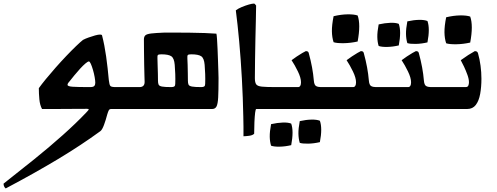

<svg xmlns="http://www.w3.org/2000/svg" viewBox="-158 -612 2791 1078"><path d="M377 -147Q377 -159 373.5 -179Q370 -199 364 -219.5Q358 -240 352 -253.5Q346 -267 341 -267Q335 -267 321.5 -255.5Q308 -244 291.5 -226Q275 -208 259.5 -189Q244 -170 233 -156Q225 -147 223 -143Q221 -139 221 -136Q221 -127 249.5 -125Q278 -123 348 -123Q366 -123 371.5 -129.5Q377 -136 377 -147ZM453 -162Q456 -135 462 -129Q468 -123 492 -123H562V0H466Q457 0 453 7Q449 14 444 31Q436 62 426 89Q416 116 406 124Q298 203 166.5 282Q35 361 -126 446Q-138 436 -138 419Q-50 350 35 281.5Q120 213 194.5 146.5Q269 80 327 19Q340 6 340 2Q340 -1 330 -1Q270 -1 229.5 -0.5Q189 0 154.5 0Q120 0 78 0Q66 -22 63 -54.5Q60 -87 60 -117Q75 -138 99.5 -168Q124 -198 154 -232Q184 -266 214 -297.5Q244 -329 269 -353Q294 -377 308 -388Q321 -395 339.5 -401.5Q358 -408 375.5 -413Q393 -418 404 -418Q414 -418 415 -413Q429 -359 438 -294.5Q447 -230 453 -162Z M522 0V-123H625Q654 -123 654 -152Q654 -159 653 -186Q652 -213 651.5 -249.5Q651 -286 650.5 -323.5Q650 -361 650 -390Q650 -406 658 -413.5Q666 -421 690.5 -424Q715 -427 765 -429Q771 -429 786 -429Q801 -429 822 -429Q860 -429 906 -428.5Q952 -428 993 -426.5Q1034 -425 1057 -423Q1059 -416 1060.5 -392.5Q1062 -369 1063.5 -337Q1065 -305 1066 -271.5Q1067 -238 1068 -211.5Q1069 -185 1069 -174Q1069 -103 1067 -65.5Q1065 -28 1057.5 -14Q1050 0 1033 0ZM804 -123Q816 -123 821 -127Q826 -131 826 -142Q827 -169 826 -196.5Q825 -224 823 -248Q820 -285 804 -296Q788 -307 748 -307Q732 -307 728.5 -303Q725 -299 726 -284Q726 -271 727 -246.5Q728 -222 728.5 -197.5Q729 -173 729 -159Q729 -145 732.5 -137Q736 -129 751.5 -126Q767 -123 804 -123ZM972 -123Q984 -123 989 -127Q994 -131 994 -142Q995 -169 994 -196.5Q993 -224 991 -248Q988 -285 972 -296Q956 -307 916 -307Q900 -307 896.5 -303Q893 -299 894 -284Q895 -272 895.5 -248Q896 -224 896.5 -199Q897 -174 897 -159Q897 -145 900.5 -137Q904 -129 920 -126Q936 -123 972 -123Z M1166 -554Q1179 -564 1199.5 -572.5Q1220 -581 1239 -586.5Q1258 -592 1269 -592Q1272 -592 1280 -581Q1280 -547 1278.5 -497.5Q1277 -448 1276 -391.5Q1275 -335 1274 -278Q1273 -221 1273 -173Q1273 -149 1280.5 -138.5Q1288 -128 1313 -125.5Q1338 -123 1391 -123V0H1281Q1277 0 1274.5 20.5Q1272 41 1270.5 73Q1269 105 1269 139Q1260 148 1240 150.5Q1220 153 1209 153Q1209 127 1209 99Q1209 71 1208 42Q1206 -63 1200 -171.5Q1194 -280 1185 -379Q1176 -478 1166 -554Z M1643 -123H1699V0H1350V-123H1515Q1532 -123 1532 -150Q1532 -175 1514.5 -211Q1497 -247 1479 -274Q1492 -284 1508.5 -295Q1525 -306 1539.5 -314.5Q1554 -323 1559 -325Q1568 -325 1571.5 -321.5Q1575 -318 1576 -312Q1587 -272 1594 -234Q1601 -196 1604 -160Q1606 -135 1616.5 -129Q1627 -123 1643 -123ZM1364 206Q1357 184 1356.5 155.5Q1356 127 1364 85Q1400 77 1430 76Q1460 75 1477 82Q1492 124 1477 203Q1443 211 1411.5 211.5Q1380 212 1364 206ZM1525 190Q1518 167 1517.5 138.5Q1517 110 1525 68Q1561 60 1591 59.5Q1621 59 1638 66Q1653 108 1638 186Q1604 194 1572 194.5Q1540 195 1525 190Z M1952 -123H2008V0H1659V-123H1824Q1841 -123 1841 -150Q1841 -175 1823.5 -211Q1806 -247 1788 -274Q1801 -284 1817.5 -295Q1834 -306 1848.5 -314.5Q1863 -323 1868 -325Q1877 -325 1880.5 -321.5Q1884 -318 1885 -312Q1896 -272 1903 -234Q1910 -196 1913 -160Q1915 -135 1925.5 -129Q1936 -123 1952 -123ZM1715 -375Q1706 -402 1705.5 -436.5Q1705 -471 1715 -521Q1757 -531 1793.5 -531.5Q1830 -532 1850 -525Q1868 -475 1850 -379Q1810 -370 1771.5 -369.5Q1733 -369 1715 -375Z M2261 -123H2317V0H1968V-123H2133Q2150 -123 2150 -150Q2150 -175 2132.5 -211Q2115 -247 2097 -274Q2110 -284 2126.5 -295Q2143 -306 2157.5 -314.5Q2172 -323 2177 -325Q2186 -325 2189.5 -321.5Q2193 -318 2194 -312Q2205 -272 2212 -234Q2219 -196 2222 -160Q2224 -135 2234.5 -129Q2245 -123 2261 -123ZM1968 -354Q1961 -376 1960.5 -404.5Q1960 -433 1968 -475Q2004 -483 2034 -484Q2064 -485 2081 -478Q2096 -436 2081 -357Q2047 -349 2015.5 -348.5Q1984 -348 1968 -354ZM2129 -370Q2122 -393 2121.5 -421.5Q2121 -450 2129 -492Q2165 -500 2195 -500.5Q2225 -501 2242 -494Q2257 -452 2242 -374Q2208 -366 2176 -365.5Q2144 -365 2129 -370Z M2465 0H2277V-123H2456Q2468 -123 2471.5 -131.5Q2475 -140 2475 -150Q2475 -168 2466.5 -191.5Q2458 -215 2447.5 -237.5Q2437 -260 2429 -274Q2473 -306 2508 -325Q2517 -325 2521 -321Q2525 -317 2526 -312Q2535 -281 2540 -243.5Q2545 -206 2545 -170Q2545 -124 2538 -85Q2531 -46 2513.5 -23Q2496 0 2465 0ZM2347 -369Q2338 -396 2337.5 -430.5Q2337 -465 2347 -515Q2389 -525 2425.5 -525.5Q2462 -526 2482 -519Q2500 -469 2482 -373Q2442 -364 2403.5 -363.5Q2365 -363 2347 -369Z"/></svg>

Font: Ruwudu SemiBold
Style: Regular
Weight: 600
Designer: Becca Hirsbrunner Spalinger
Foundry: SIL International
Version: Version 3.000